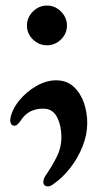

<svg xmlns="http://www.w3.org/2000/svg" viewBox="-20 -479 354 691"><path d="M149 -459Q178 -459 199.5 -437.5Q221 -416 221 -387Q221 -358 199.5 -337Q178 -316 149 -316Q120 -316 98.5 -337Q77 -358 77 -387Q77 -416 98.5 -437.5Q120 -459 149 -459ZM17 -51Q23 -85 49 -117Q75 -149 111 -169.5Q147 -190 182 -190Q220 -190 245 -167Q270 -144 282 -109Q294 -74 294 -36Q294 5 277.5 47Q261 89 233.5 124.5Q206 160 173 183Q168 187 162.5 189.5Q157 192 152 192Q146 192 142 189Q136 185 136 176Q136 170 138.5 163.5Q141 157 144 153Q168 118 184.5 85Q201 52 201 15Q201 -26 185.5 -57Q170 -88 135 -88Q110 -88 89.5 -78Q69 -68 53 -43Q49 -37 42.5 -31Q36 -25 28 -27Q21 -29 18.5 -36.5Q16 -44 17 -51Z"/></svg>

Font: Triodion
Style: Regular
Weight: 400
Version: Version 1.201; ttfautohint (v1.8.4.7-5d5b)